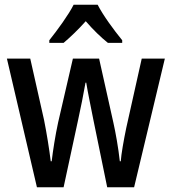

<svg xmlns="http://www.w3.org/2000/svg" viewBox="-20 -786 721 806"><path d="M390 -766H289C268 -724 222 -661 187 -617V-606H247C273 -628 308 -661 340 -697C371 -661 404 -629 433 -606H493V-617C458 -660 413 -721 390 -766ZM372 -283 430 0H543L672 -540H575L510 -249C499 -196 489 -139 487 -109H483C477 -165 465 -231 456 -271L396 -540H286L224 -272C212 -217 202 -152 197 -109H193C187 -159 176 -227 165 -282L107 -540H9L135 0H247L308 -283C317 -323 332 -398 339 -439H342C348 -400 364 -325 372 -283Z"/></svg>

Font: Noto Sans Tamil Condensed Medium
Style: Regular
Weight: 500
Width: 3
Designer: Jelle Bosma - Monotype Design Team
Foundry: Monotype Imaging Inc.
Version: Version 2.004